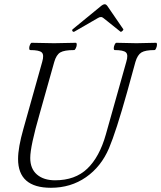

<svg xmlns="http://www.w3.org/2000/svg" viewBox="-20 -869 758 902"><path d="M329.1 -720.2Q324.2 -717.8 320.6 -722.7Q316.9 -727.5 321.8 -731.9L451.2 -837.9Q463.9 -849.1 472.2 -849.1Q479 -849.1 485.8 -838.9L559.1 -731.9Q561 -729 554.9 -723.4Q548.8 -717.8 545.9 -720.2L465.8 -784.2Q459.5 -789.1 455.1 -789.1Q447.3 -789.1 439.9 -784.2ZM219.2 13.2Q64.9 13.2 64.9 -122.1Q64.9 -175.8 89.8 -263.2L178.2 -578.1Q188 -611.3 176.3 -622.6Q164.6 -633.8 121.1 -633.8Q117.2 -635.3 117.2 -642.8Q117.2 -650.4 121.1 -659.2Q125 -668 128.9 -668Q199.2 -666 233.9 -666Q268.6 -666 336.9 -668Q340.8 -666.5 340.6 -658.9Q340.3 -651.4 336.2 -642.6Q332 -633.8 328.1 -633.8Q282.2 -633.8 263.4 -622.8Q244.6 -611.8 234.9 -578.1L167 -336.9Q122.1 -181.6 122.1 -127Q122.1 -76.2 153.6 -49.1Q185.1 -22 238.8 -22Q333 -22 390.1 -76.7Q447.3 -131.3 477.1 -236.8L573.2 -578.1Q583.5 -611.3 571.8 -622.6Q560.1 -633.8 518.1 -633.8Q514.2 -635.3 514.4 -642.8Q514.6 -650.4 518.6 -659.2Q522.5 -668 526.9 -668Q588.4 -666 621.1 -666Q652.3 -666 713.9 -668Q717.8 -666.5 717.5 -658.9Q717.3 -651.4 713.6 -642.6Q710 -633.8 706.1 -633.8Q663.1 -633.8 644.5 -622.6Q626 -611.3 616.2 -578.1L577.1 -436Q525.4 -251.5 492.2 -172.9Q455.1 -85.9 383.8 -36.4Q312.5 13.2 219.2 13.2Z"/></svg>

Font: Junicode SmCond Light
Style: Italic
Weight: 300
Width: 4
Italic angle: -11°
Designer: Peter S. Baker
Version: Version 2.206